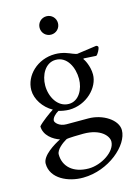

<svg xmlns="http://www.w3.org/2000/svg" viewBox="-127 -696 703 986"><g transform="rotate(-15 224.5 -203.0)"><path d="M209 -399.4C269.5 -399.4 299.8 -335 299.8 -274.4C299.8 -220.7 270.5 -163.1 216.8 -163.1C157.2 -163.1 123 -225.6 123 -285.2C123 -340.8 153.3 -399.4 209 -399.4ZM128.9 -156.2C111.3 -145.5 61.5 -109.4 44.9 -89.8C44.9 -41 90.8 -9.8 125 1C91.8 17.6 21.5 59.6 21.5 102.5C21.5 182.6 111.3 222.7 190.4 221.7C326.2 220.7 444.3 117.2 444.3 37.1C444.3 -17.6 370.1 -65.4 293 -65.4H177.7C138.7 -65.4 119.1 -89.8 119.1 -99.6C119.1 -115.2 137.7 -132.8 155.3 -142.6C165 -138.7 193.4 -133.8 210 -133.8C303.7 -133.8 375 -209 375 -277.3C375 -322.3 352.5 -361.3 347.7 -366.2C347.7 -368.2 348.6 -369.1 351.6 -369.1C351.6 -369.1 391.6 -366.2 416 -365.2C425.8 -371.1 438.5 -397.5 438.5 -405.3C438.5 -409.2 435.5 -413.1 428.7 -415L324.2 -400.4C315.4 -402.3 320.3 -400.4 301.8 -407.2C284.2 -414.1 254.9 -428.7 212.9 -428.7C119.1 -428.7 47.9 -358.4 47.9 -281.2C47.9 -233.4 81.1 -182.6 128.9 -156.2ZM248 3.9C340.8 3.9 377 50.8 377 79.1C377 132.8 296.9 183.6 229.5 183.6C146.5 183.6 98.6 137.7 98.6 74.2C98.6 48.8 134.8 21.5 157.2 8.8C164.1 4.9 230.5 3.9 248 3.9ZM171.9 -579.1C171.9 -551.8 193.4 -530.3 220.7 -530.3C248 -530.3 269.5 -551.8 269.5 -579.1C269.5 -606.4 248 -627.9 220.7 -627.9C193.4 -627.9 171.9 -606.4 171.9 -579.1Z"/></g></svg>

Font: Crimson
Style: Roman
Weight: 400
Version: Version 0.2